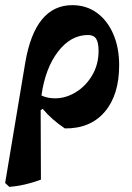

<svg xmlns="http://www.w3.org/2000/svg" viewBox="-32 -489 514 746"><path d="M431 -236Q431 -120 375 -54.5Q319 11 220 10Q169 -24 134 -66L126 -61L127 209Q62 233 4 237L-12 222L66 -245Q104 -469 249 -469Q303 -469 344 -439.5Q385 -410 408 -357Q431 -304 431 -236ZM182 -107Q224 -107 263 -131Q302 -155 326.5 -197Q351 -239 351 -291Q351 -324 341.5 -338.5Q332 -353 310 -353Q243 -353 193.5 -288.5Q144 -224 129 -118Q152 -107 182 -107Z"/></svg>

Font: Alegreya
Style: Bold Italic
Weight: 700
Italic angle: -7°
Designer: Juan Pablo del Peral
Foundry: Huerta Tipografica
Version: Version 2.007; ttfautohint (v1.6)